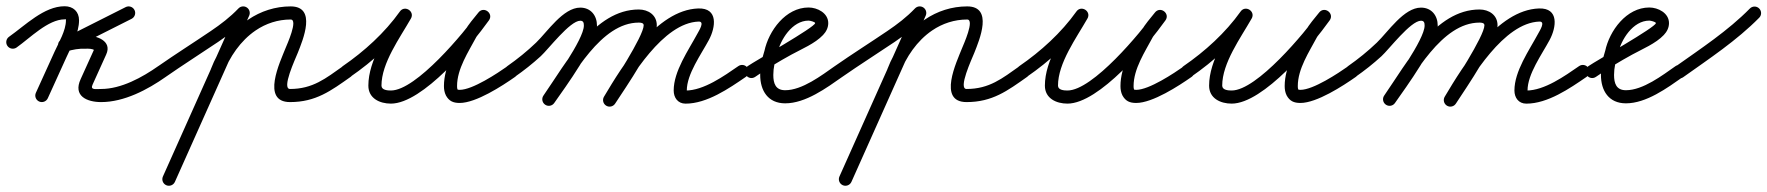

<svg xmlns="http://www.w3.org/2000/svg" viewBox="-41 -306 5661 615"><path d="M12.1 -153.8C55.2 -184.2 113.1 -244 166 -244C171.3 -244 170.2 -245.8 170.2 -241C170.2 -208.1 147.5 -170.6 133.9 -140.7C113.9 -96.7 93.9 -52.7 73.9 -8.7C69.1 1.9 73.8 14.3 84.3 19.1C94.9 23.9 107.3 19.2 112.1 8.7C132.1 -35.3 152.1 -79.3 172.1 -123.3C188.5 -159.4 212.2 -200.8 212.2 -241C212.2 -268.7 193.4 -286 166 -286C100 -286 39.8 -224.7 -12.1 -188.2C-21.6 -181.5 -23.8 -168.4 -17.2 -158.9C-10.5 -149.4 2.6 -147.2 12.1 -153.8ZM361.5 -283.2C293.2 -248.8 224.9 -214.4 156.5 -179.9C145.1 -174.1 142.9 -162.5 146.6 -153.3C150.3 -144.1 160 -137.3 172.2 -141.1C192.3 -147.4 212.1 -150.8 233.2 -150C233.2 -150 233.5 -150 233.9 -150C234.2 -150 234.5 -150 234.5 -150C242.7 -150.2 253.8 -150.1 261.1 -145.8C261.6 -145.6 261.6 -145.8 261.4 -146.2C261.1 -147 261.1 -149.2 261 -148.9C261 -148.9 260.9 -148.8 260.9 -148.8C260.9 -148.7 260.9 -148.7 260.9 -148.7C246.4 -116.7 231.9 -84.7 217.4 -52.7C217.4 -52.7 217.5 -52.7 217.5 -52.8C217.5 -52.8 217.5 -52.9 217.5 -52.9C192 1.9 237.9 21 283 21C356.5 21 431.6 -18.6 490.1 -59.8C499.6 -66.5 501.8 -79.6 495.2 -89.1C488.5 -98.6 475.4 -100.8 465.9 -94.2C414.9 -58.3 347.3 -21 283 -21C266 -21 247 -16.6 255.6 -35.1C255.6 -35.1 255.6 -35.2 255.7 -35.2C255.7 -35.3 255.7 -35.3 255.7 -35.3C270.2 -67.3 284.7 -99.3 299.1 -131.3C299.1 -131.3 299.1 -131.3 299.1 -131.2C299.1 -131.2 299 -131.1 299 -131.1C319.8 -175.7 267 -192.9 233.5 -192C233.5 -192 233.8 -192 234.1 -192C234.5 -192 234.8 -192 234.8 -192C208.9 -193 184.4 -188.9 159.8 -181.2C147.5 -177.4 145.7 -164.8 149.8 -154.6C153.9 -144.4 164 -136.6 175.5 -142.4C243.8 -176.8 312.1 -211.3 380.5 -245.7C390.8 -250.9 395 -263.6 389.8 -273.9C384.5 -284.3 371.9 -288.5 361.5 -283.2Z M460.8 -65C467.4 -55.5 480.5 -53.1 490 -59.8C545.2 -98.2 602 -134.2 657.8 -171.8C692.1 -195.1 724.4 -219.9 753.2 -250C761.2 -258.3 760.9 -271.6 752.5 -279.7C744.1 -287.7 730.8 -287.4 722.8 -279C696.2 -251.1 666.1 -228.2 634.2 -206.6C578.4 -168.8 521.4 -132.8 466 -94.2C456.5 -87.6 454.1 -74.5 460.8 -65ZM746.6 -283.7C736 -288.4 723.6 -283.6 718.8 -273C639.5 -95.6 560.2 81.9 480.8 259.4C476.1 270 480.8 282.4 491.4 287.2C502 291.9 514.4 287.2 519.2 276.6C598.5 99.1 677.8 -78.4 757.2 -255.9C761.9 -266.5 757.2 -278.9 746.6 -283.7ZM673.6 -69.4C694.5 -123.7 729.1 -175.2 777.6 -208.3C810.9 -231.1 849.6 -243.5 890 -243.5C914.9 -243.5 878 -162.8 873.8 -152.2C856.1 -107.6 794.5 21 888 21C970.7 21 1018.9 -15.2 1082.1 -59.8C1091.6 -66.5 1093.8 -79.6 1087.2 -89.1C1080.5 -98.6 1067.4 -100.8 1057.9 -94.2C1002.3 -54.9 960.9 -21 888 -21C860 -21 904.9 -116.9 912.8 -136.7C929.4 -178.5 974.5 -285.5 890 -285.5C841.2 -285.5 794.2 -270.5 753.9 -243C698.3 -205.1 658.4 -146.8 634.4 -84.6C630.2 -73.7 635.6 -61.6 646.4 -57.4C657.3 -53.2 669.4 -58.6 673.6 -69.4Z M1051.7 -65.1C1058.3 -55.5 1071.3 -53.1 1080.9 -59.7C1153.9 -109.9 1222.6 -172.4 1274.1 -244.8C1281.8 -255.7 1276.3 -267.1 1267.1 -272.9C1258 -278.7 1245.3 -278.9 1238.8 -267.4C1199 -197.6 1138.9 -113.7 1138.9 -31.7C1138.9 9.3 1175.5 25.9 1211.2 25.9C1312.8 25.9 1469.9 -163.1 1525.1 -240.8C1533 -251.9 1528.9 -263.6 1520.6 -269.8C1512.4 -276 1500.1 -276.7 1491.6 -266.1C1476.5 -247.2 1459.7 -228.4 1447.8 -207.4C1447.8 -207.4 1447.7 -207.3 1447.6 -207.2C1447.5 -207 1447.5 -206.9 1447.5 -206.9C1418.4 -152.5 1381 -93.8 1381 -30.3C1381 -20.1 1382.6 -9.6 1387.3 -0.4C1387.3 -0.4 1387.4 -0.3 1387.5 -0.1C1387.5 0 1387.6 0.2 1387.6 0.2C1397.3 17.5 1410.1 23.8 1431.4 23.8C1483.8 23.8 1567.7 -30.8 1609 -59.8C1618.5 -66.5 1620.9 -79.5 1614.2 -89C1607.5 -98.5 1594.5 -100.9 1585 -94.2C1552.2 -71.2 1472.6 -18.2 1431.4 -18.2C1428.9 -18.2 1426.4 -18.3 1424.1 -18.8C1422.1 -19.2 1425.3 -17.7 1426.1 -16.5C1426.9 -15.3 1424.7 -19.6 1424.4 -20.2C1424.4 -20.2 1424.4 -20 1424.5 -19.9C1424.6 -19.7 1424.7 -19.6 1424.7 -19.6C1423.1 -22.7 1423 -26.9 1423 -30.3C1423 -85.5 1459.1 -139.5 1484.5 -187.1C1484.5 -187.1 1484.5 -187 1484.4 -186.8C1484.3 -186.7 1484.2 -186.6 1484.2 -186.6C1495.1 -205.6 1510.8 -222.7 1524.4 -239.9C1532.9 -250.6 1528.5 -262.4 1519.9 -268.9C1511.4 -275.3 1498.8 -276.3 1490.9 -265.2C1446.1 -202.1 1292.1 -16.1 1211.2 -16.1C1200.6 -16.1 1180.9 -17.3 1180.9 -31.7C1180.9 -104.3 1239.7 -184.2 1275.2 -246.6C1281.8 -258.2 1276.8 -269.2 1268.3 -274.7C1259.7 -280.1 1247.6 -280 1239.9 -269.2C1191.2 -200.8 1126 -141.7 1057.1 -94.3C1047.5 -87.7 1045.1 -74.7 1051.7 -65.1Z M1578.8 -65C1585.4 -55.5 1598.5 -53.1 1608 -59.8C1637 -80 1664.8 -102 1690.9 -125.8C1714.9 -147.7 1784.6 -239.6 1817.6 -239.6C1827.5 -239.6 1829.2 -233.1 1829.2 -224C1829.2 -179.8 1727.9 -40.3 1699.8 0C1693.1 9.5 1695.5 22.6 1705 29.2C1714.5 35.9 1727.6 33.5 1734.2 24C1769.8 -27 1871.2 -164.3 1871.2 -224C1871.2 -256.3 1851.3 -281.6 1817.6 -281.6C1762.8 -281.6 1712.2 -204.1 1676.2 -169.5C1647.5 -142 1616.6 -117 1584 -94.2C1574.5 -87.6 1572.1 -74.5 1578.8 -65ZM1734.2 24C1796.4 -65.1 1883.7 -233.6 2005.1 -233.6C2011.1 -233.6 2020.8 -232.9 2020.8 -225.1C2020.8 -190.6 1919.2 -35.5 1894.4 2.5C1888.1 12.2 1890.8 25.3 1900.5 31.6C1910.2 37.9 1923.3 35.2 1929.6 25.5C1963.3 -26.3 2062.8 -169 2062.8 -225.1C2062.8 -257.9 2035.4 -275.6 2005.1 -275.6C1862.6 -275.6 1771.7 -103.2 1699.8 0C1693.1 9.5 1695.5 22.6 1705 29.2C1714.5 35.9 1727.6 33.5 1734.2 24ZM1900.9 32.6C1910.8 38.5 1923.7 35.3 1929.7 25.3C1980.3 -59.5 2083 -232.8 2196.7 -236.9C2217.4 -237.6 2198.4 -208.5 2192.7 -197.9C2163.7 -144 2116.9 -78.1 2116.9 -16.1C2116.9 7 2130.3 26 2155 26C2223.4 26 2293.9 -22.6 2347.9 -59.7C2357.5 -66.3 2359.9 -79.3 2353.3 -88.9C2346.7 -98.5 2333.7 -100.9 2324.1 -94.3C2278.5 -62.9 2213.2 -16 2155 -16C2154.4 -16 2157 -15 2157.7 -14.4C2160.1 -12.3 2158.9 -10.2 2158.9 -16.1C2158.9 -68.9 2204.6 -131.2 2229.7 -178.1C2251.2 -218.1 2260.8 -281.2 2195.3 -278.9C2061.6 -274.1 1953.8 -97.1 1893.6 3.8C1887.7 13.7 1890.9 26.6 1900.9 32.6Z M2378 -59.8C2415.3 -85.8 2454.2 -109.2 2494.1 -131.1C2526.9 -149.1 2569.3 -166.4 2595.3 -193.8C2605.3 -204.3 2612 -217.2 2612 -232C2612 -264.1 2577.3 -282 2549 -282C2475.6 -282 2421.2 -207.5 2407.5 -142.4C2407.5 -142.3 2407.6 -142.8 2407.7 -143.2C2407.8 -143.7 2407.9 -144.1 2407.9 -144.1C2399.9 -118 2394 -93.8 2394 -66C2394 -15.5 2419.1 25 2474 25C2539.4 25 2606.1 -24.1 2657 -59.8C2666.5 -66.5 2668.9 -79.5 2662.2 -89C2655.5 -98.5 2642.5 -100.9 2633 -94.2C2590.8 -64.7 2528.7 -17 2474 -17C2443.2 -17 2436 -38.9 2436 -66C2436 -89.5 2441.3 -109.8 2448.1 -131.9C2448.1 -131.9 2448.2 -132.3 2448.3 -132.8C2448.4 -133.2 2448.5 -133.6 2448.5 -133.6C2458 -178.5 2496.5 -240 2549 -240C2553.3 -240 2570 -236 2570 -232C2570 -219.1 2378.2 -111.1 2354 -94.2C2344.5 -87.6 2342.1 -74.5 2348.8 -65C2355.4 -55.5 2368.5 -53.1 2378 -59.8Z M2627.8 -65C2634.4 -55.5 2647.5 -53.1 2657 -59.8C2712.2 -98.2 2769 -134.2 2824.8 -171.8C2859.1 -195.1 2891.4 -219.9 2920.2 -250C2928.2 -258.3 2927.9 -271.6 2919.5 -279.7C2911.1 -287.7 2897.8 -287.4 2889.8 -279C2863.2 -251.1 2833.1 -228.2 2801.2 -206.6C2745.4 -168.8 2688.4 -132.8 2633 -94.2C2623.5 -87.6 2621.1 -74.5 2627.8 -65ZM2913.6 -283.7C2903 -288.4 2890.6 -283.6 2885.8 -273C2806.5 -95.6 2727.2 81.9 2647.8 259.4C2643.1 270 2647.8 282.4 2658.4 287.2C2669 291.9 2681.4 287.2 2686.2 276.6C2765.5 99.1 2844.8 -78.4 2924.2 -255.9C2928.9 -266.5 2924.2 -278.9 2913.6 -283.7ZM2840.6 -69.4C2861.5 -123.7 2896.1 -175.2 2944.6 -208.3C2977.9 -231.1 3016.6 -243.5 3057 -243.5C3081.9 -243.5 3045 -162.8 3040.8 -152.2C3023.1 -107.6 2961.5 21 3055 21C3137.7 21 3185.9 -15.2 3249.1 -59.8C3258.6 -66.5 3260.8 -79.6 3254.2 -89.1C3247.5 -98.6 3234.4 -100.8 3224.9 -94.2C3169.3 -54.9 3127.9 -21 3055 -21C3027 -21 3071.9 -116.9 3079.8 -136.7C3096.4 -178.5 3141.5 -285.5 3057 -285.5C3008.2 -285.5 2961.2 -270.5 2920.9 -243C2865.3 -205.1 2825.4 -146.8 2801.4 -84.6C2797.2 -73.7 2802.6 -61.6 2813.4 -57.4C2824.3 -53.2 2836.4 -58.6 2840.6 -69.4Z M3218.7 -65.1C3225.3 -55.5 3238.3 -53.1 3247.9 -59.7C3320.9 -109.9 3389.6 -172.4 3441.1 -244.8C3448.8 -255.7 3443.3 -267.1 3434.1 -272.9C3425 -278.7 3412.3 -278.9 3405.8 -267.4C3366 -197.6 3305.9 -113.7 3305.9 -31.7C3305.9 9.3 3342.5 25.9 3378.2 25.9C3479.8 25.9 3636.9 -163.1 3692.1 -240.8C3700 -251.9 3695.9 -263.6 3687.6 -269.8C3679.4 -276 3667.1 -276.7 3658.6 -266.1C3643.5 -247.2 3626.7 -228.4 3614.8 -207.4C3614.8 -207.4 3614.7 -207.3 3614.6 -207.2C3614.5 -207 3614.5 -206.9 3614.5 -206.9C3585.4 -152.5 3548 -93.8 3548 -30.3C3548 -20.1 3549.6 -9.6 3554.3 -0.4C3554.3 -0.4 3554.4 -0.3 3554.5 -0.1C3554.5 0 3554.6 0.2 3554.6 0.2C3564.3 17.5 3577.1 23.8 3598.4 23.8C3650.8 23.8 3734.7 -30.8 3776 -59.8C3785.5 -66.5 3787.9 -79.5 3781.2 -89C3774.5 -98.5 3761.5 -100.9 3752 -94.2C3719.2 -71.2 3639.6 -18.2 3598.4 -18.2C3595.9 -18.2 3593.4 -18.3 3591.1 -18.8C3589.1 -19.2 3592.3 -17.7 3593.1 -16.5C3593.9 -15.3 3591.7 -19.6 3591.4 -20.2C3591.4 -20.2 3591.4 -20 3591.5 -19.9C3591.6 -19.7 3591.7 -19.6 3591.7 -19.6C3590.1 -22.7 3590 -26.9 3590 -30.3C3590 -85.5 3626.1 -139.5 3651.5 -187.1C3651.5 -187.1 3651.5 -187 3651.4 -186.8C3651.3 -186.7 3651.2 -186.6 3651.2 -186.6C3662.1 -205.6 3677.8 -222.7 3691.4 -239.9C3699.9 -250.6 3695.5 -262.4 3686.9 -268.9C3678.4 -275.3 3665.8 -276.3 3657.9 -265.2C3613.1 -202.1 3459.1 -16.1 3378.2 -16.1C3367.6 -16.1 3347.9 -17.3 3347.9 -31.7C3347.9 -104.3 3406.7 -184.2 3442.2 -246.6C3448.8 -258.2 3443.8 -269.2 3435.3 -274.7C3426.7 -280.1 3414.6 -280 3406.9 -269.2C3358.2 -200.8 3293 -141.7 3224.1 -94.3C3214.5 -87.7 3212.1 -74.7 3218.7 -65.1Z M3744.7 -65.1C3751.3 -55.5 3764.3 -53.1 3773.9 -59.7C3846.9 -109.9 3915.6 -172.4 3967.1 -244.8C3974.8 -255.7 3969.3 -267.1 3960.1 -272.9C3951 -278.7 3938.3 -278.9 3931.8 -267.4C3892 -197.6 3831.9 -113.7 3831.9 -31.7C3831.9 9.3 3868.5 25.9 3904.2 25.9C4005.8 25.9 4162.9 -163.1 4218.1 -240.8C4226 -251.9 4221.9 -263.6 4213.6 -269.8C4205.4 -276 4193.1 -276.7 4184.6 -266.1C4169.5 -247.2 4152.7 -228.4 4140.8 -207.4C4140.8 -207.4 4140.7 -207.3 4140.6 -207.2C4140.5 -207 4140.5 -206.9 4140.5 -206.9C4111.4 -152.5 4074 -93.8 4074 -30.3C4074 -20.1 4075.6 -9.6 4080.3 -0.4C4080.3 -0.4 4080.4 -0.3 4080.5 -0.1C4080.5 0 4080.6 0.2 4080.6 0.2C4090.3 17.5 4103.1 23.8 4124.4 23.8C4176.8 23.8 4260.7 -30.8 4302 -59.8C4311.5 -66.5 4313.9 -79.5 4307.2 -89C4300.5 -98.5 4287.5 -100.9 4278 -94.2C4245.2 -71.2 4165.6 -18.2 4124.4 -18.2C4121.9 -18.2 4119.4 -18.3 4117.1 -18.8C4115.1 -19.2 4118.3 -17.7 4119.1 -16.5C4119.9 -15.3 4117.7 -19.6 4117.4 -20.2C4117.4 -20.2 4117.4 -20 4117.5 -19.9C4117.6 -19.7 4117.7 -19.6 4117.7 -19.6C4116.1 -22.7 4116 -26.9 4116 -30.3C4116 -85.5 4152.1 -139.5 4177.5 -187.1C4177.5 -187.1 4177.5 -187 4177.4 -186.8C4177.3 -186.7 4177.2 -186.6 4177.2 -186.6C4188.1 -205.6 4203.8 -222.7 4217.4 -239.9C4225.9 -250.6 4221.5 -262.4 4212.9 -268.9C4204.4 -275.3 4191.8 -276.3 4183.9 -265.2C4139.1 -202.1 3985.1 -16.1 3904.2 -16.1C3893.6 -16.1 3873.9 -17.3 3873.9 -31.7C3873.9 -104.3 3932.7 -184.2 3968.2 -246.6C3974.8 -258.2 3969.8 -269.2 3961.3 -274.7C3952.7 -280.1 3940.6 -280 3932.9 -269.2C3884.2 -200.8 3819 -141.7 3750.1 -94.3C3740.5 -87.7 3738.1 -74.7 3744.7 -65.1Z M4271.8 -65C4278.4 -55.5 4291.5 -53.1 4301 -59.8C4330 -80 4357.8 -102 4383.9 -125.8C4407.9 -147.7 4477.6 -239.6 4510.6 -239.6C4520.5 -239.6 4522.2 -233.1 4522.2 -224C4522.2 -179.8 4420.9 -40.3 4392.8 0C4386.1 9.5 4388.5 22.6 4398 29.2C4407.5 35.9 4420.6 33.5 4427.2 24C4462.8 -27 4564.2 -164.3 4564.2 -224C4564.2 -256.3 4544.3 -281.6 4510.6 -281.6C4455.8 -281.6 4405.2 -204.1 4369.2 -169.5C4340.5 -142 4309.6 -117 4277 -94.2C4267.5 -87.6 4265.1 -74.5 4271.8 -65ZM4427.2 24C4489.4 -65.1 4576.7 -233.6 4698.1 -233.6C4704.1 -233.6 4713.8 -232.9 4713.8 -225.1C4713.8 -190.6 4612.2 -35.5 4587.4 2.5C4581.1 12.2 4583.8 25.3 4593.5 31.6C4603.2 37.9 4616.3 35.2 4622.6 25.5C4656.3 -26.3 4755.8 -169 4755.8 -225.1C4755.8 -257.9 4728.4 -275.6 4698.1 -275.6C4555.6 -275.6 4464.7 -103.2 4392.8 0C4386.1 9.5 4388.5 22.6 4398 29.2C4407.5 35.9 4420.6 33.5 4427.2 24ZM4593.9 32.6C4603.8 38.5 4616.7 35.3 4622.7 25.3C4673.3 -59.5 4776 -232.8 4889.7 -236.9C4910.4 -237.6 4891.4 -208.5 4885.7 -197.9C4856.7 -144 4809.9 -78.1 4809.9 -16.1C4809.9 7 4823.3 26 4848 26C4916.4 26 4986.9 -22.6 5040.9 -59.7C5050.5 -66.3 5052.9 -79.3 5046.3 -88.9C5039.7 -98.5 5026.7 -100.9 5017.1 -94.3C4971.5 -62.9 4906.2 -16 4848 -16C4847.4 -16 4850 -15 4850.7 -14.4C4853.1 -12.3 4851.9 -10.2 4851.9 -16.1C4851.9 -68.9 4897.6 -131.2 4922.7 -178.1C4944.2 -218.1 4953.8 -281.2 4888.3 -278.9C4754.6 -274.1 4646.8 -97.1 4586.6 3.8C4580.7 13.7 4583.9 26.6 4593.9 32.6Z M5071 -59.8C5108.3 -85.8 5147.2 -109.2 5187.1 -131.1C5219.9 -149.1 5262.3 -166.4 5288.3 -193.8C5298.3 -204.3 5305 -217.2 5305 -232C5305 -264.1 5270.3 -282 5242 -282C5168.6 -282 5114.2 -207.5 5100.5 -142.4C5100.5 -142.3 5100.6 -142.8 5100.7 -143.2C5100.8 -143.7 5100.9 -144.1 5100.9 -144.1C5092.9 -118 5087 -93.8 5087 -66C5087 -15.5 5112.1 25 5167 25C5232.4 25 5299.1 -24.1 5350 -59.8C5359.5 -66.5 5361.9 -79.5 5355.2 -89C5348.5 -98.5 5335.5 -100.9 5326 -94.2C5283.8 -64.7 5221.7 -17 5167 -17C5136.2 -17 5129 -38.9 5129 -66C5129 -89.5 5134.3 -109.8 5141.1 -131.9C5141.1 -131.9 5141.2 -132.3 5141.3 -132.8C5141.4 -133.2 5141.5 -133.6 5141.5 -133.6C5151 -178.5 5189.5 -240 5242 -240C5246.3 -240 5263 -236 5263 -232C5263 -219.1 5071.2 -111.1 5047 -94.2C5037.5 -87.6 5035.1 -74.5 5041.8 -65C5048.4 -55.5 5061.5 -53.1 5071 -59.8Z M5320.9 -63.5C5327.6 -54 5340.7 -51.8 5350.2 -58.5C5433.4 -117.7 5522.3 -176.4 5594 -249.3C5602.1 -257.5 5602 -270.8 5593.7 -279C5585.5 -287.1 5572.2 -287 5564 -278.7C5494.1 -207.6 5407 -150.4 5325.8 -92.8C5316.4 -86.1 5314.2 -73 5320.9 -63.5Z"/></svg>

Font: FRB American Cursive Guidelines Arrows Medium
Style: Italic
Weight: 500
Italic angle: -25°
Version: Version 2.0;Modular Font Editor K font №1